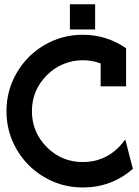

<svg xmlns="http://www.w3.org/2000/svg" viewBox="-20 -832 642 884"><path d="M301.8 -696.3V-812.5H418V-696.3ZM556.6 -190.4 591.8 -54.7Q493.2 31.2 361.3 31.2Q265.6 31.2 184.8 -15.9Q104 -63 56.9 -143.8Q9.8 -224.6 9.8 -320.3Q9.8 -415.5 56.9 -496.6Q104 -577.6 184.8 -624.8Q265.6 -671.9 361.3 -671.9Q470.7 -671.9 560.5 -609.9V-434.6H443.4V-540Q404.3 -554.7 361.3 -554.7Q314.5 -554.7 271.5 -536.9Q228.5 -519 195.8 -485.8Q127 -417 127 -320.3Q127 -223.1 195.8 -154.3Q264.2 -85.9 361.3 -85.9Q458.5 -85.9 526.9 -154.3Q543.9 -171.4 556.6 -190.4Z"/></svg>

Font: Sangha Kali
Style: Regular
Weight: 400
Designer: Seslavinskaya Anna
Foundry: Popkern
Version: Version 2.000;PS 002.000;hotconv 1.0.88;makeotf.lib2.5.64775